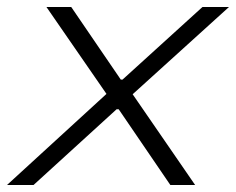

<svg xmlns="http://www.w3.org/2000/svg" viewBox="-30 -530 676 550"><path d="M-10 0 275 -261 103 -510H174L316 -302H321L550 -510H626L350 -260L529 0H458L310 -217H304L66 0Z"/></svg>

Font: Saira Expanded Light
Style: Italic
Weight: 300
Width: 7
Italic angle: -12°
Designer: Hector Gatti with collaboration of the Omnibus-Type team
Foundry: Omnibus-Type
Version: Version 1.101